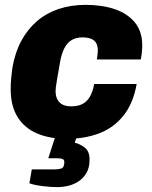

<svg xmlns="http://www.w3.org/2000/svg" viewBox="-20 -560 626 791"><path d="M256 12Q184 12 132 -10.5Q80 -33 52 -78.5Q24 -124 24 -193Q24 -215 26 -237Q28 -259 31 -281Q42 -344 68 -392Q94 -440 132.5 -473Q171 -506 221.5 -523Q272 -540 333 -540Q401 -540 453.5 -522Q506 -504 536 -467Q566 -430 566 -373Q566 -360 564.5 -345.5Q563 -331 560 -315H379Q381 -327 382 -336.5Q383 -346 383 -353Q383 -371 376 -383Q369 -395 354.5 -400.5Q340 -406 320 -406Q293 -406 274.5 -394.5Q256 -383 244.5 -360Q233 -337 227 -302Q219 -256 215 -232.5Q211 -209 210 -200Q209 -191 209 -185Q209 -165 216 -151Q223 -137 237 -129.5Q251 -122 274 -122Q300 -122 318.5 -131Q337 -140 349.5 -160.5Q362 -181 368 -214H543Q529 -134 488.5 -83.5Q448 -33 388 -10.5Q328 12 256 12ZM219 211Q188 211 153.5 206.5Q119 202 101 195L111 138H202Q220 138 232.5 134Q245 130 245 108Q245 98 237.5 95Q230 92 212 92H179L221 -39H310L288 28Q307 32 328 47Q349 62 349 98Q349 132 335 154.5Q321 177 300 189.5Q279 202 257 206.5Q235 211 219 211Z"/></svg>

Font: Archivo SemiCondensed Black
Style: Italic
Weight: 900
Width: 4
Italic angle: -10°
Designer: Hector Gatti
Foundry: Omnibus-Type
Version: Version 2.001